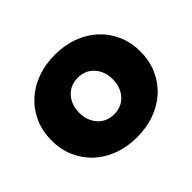

<svg xmlns="http://www.w3.org/2000/svg" viewBox="-129 -671 922 922"><g transform="rotate(-45 332.0 -210.0)"><path d="M30 -210Q30 -273 53 -324.5Q76 -376 116.5 -413Q157 -450 212 -470Q267 -490 332 -490Q397 -490 452 -470Q507 -450 547.5 -413Q588 -376 611 -324.5Q634 -273 634 -210Q634 -147 611 -95.5Q588 -44 547.5 -7Q507 30 452 50Q397 70 332 70Q267 70 212 50Q157 30 116.5 -7Q76 -44 53 -95.5Q30 -147 30 -210ZM218 -210Q218 -156 249.5 -121Q281 -86 332 -86Q383 -86 414.5 -121Q446 -156 446 -210Q446 -264 414.5 -299Q383 -334 332 -334Q281 -334 249.5 -299Q218 -264 218 -210Z"/></g></svg>

Font: OA Gothic ExtraBold
Style: Regular
Weight: 800
Designer: Choi Chi-young, Lee Jaesang, Lee Juhyun, Han Dohee
Foundry: DDUNGSANG CORP.
Version: Version 1.000;Build 20210203